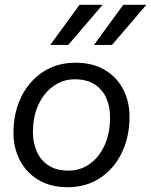

<svg xmlns="http://www.w3.org/2000/svg" viewBox="-20 -770 629 799"><path d="M262 9Q190 9 139.5 -21.5Q89 -52 62.5 -103.5Q36 -155 36 -216Q36 -302 69 -368Q102 -434 160 -471.5Q218 -509 294 -509Q367 -509 417 -478.5Q467 -448 493 -397.5Q519 -347 519 -285Q519 -200 486.5 -133.5Q454 -67 396 -29Q338 9 262 9ZM265 -60Q314 -60 353 -87.5Q392 -115 415 -165Q438 -215 438 -282Q438 -326 422.5 -361.5Q407 -397 374.5 -418.5Q342 -440 291 -440Q243 -440 203.5 -412.5Q164 -385 140.5 -335.5Q117 -286 117 -219Q117 -176 133 -139.5Q149 -103 182 -81.5Q215 -60 265 -60ZM371 -583 493 -750H589L446 -583ZM189 -583 311 -750H407L264 -583Z"/></svg>

Font: Prodigy Sans
Style: Italic
Weight: 400
Italic angle: -13°
Designer: Wei Huang
Foundry: Wei Huang
Version: Version 1.003; ttfautohint (v1.8.3)